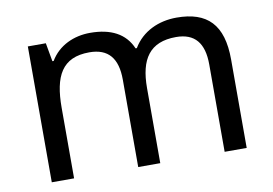

<svg xmlns="http://www.w3.org/2000/svg" viewBox="-63 -646 1062 746"><g transform="rotate(-10 467.5 -273.0)"><path d="M673 -546C603 -546 537 -517 501 -456H496C470 -517 414 -546 332 -546C268 -546 207 -519 174 -463H169L156 -536H85V0H173V-278C173 -403 208 -472 316 -472C391 -472 426 -429 426 -345V0H513V-296C513 -410 554 -472 658 -472C732 -472 767 -429 767 -345V0H854V-349C854 -487 794 -546 673 -546Z"/></g></svg>

Font: Noto Sans Syriac Western
Style: Regular
Weight: 400
Designer: Patrick Giasson and the Monotype Design Team
Foundry: Monotype Imaging Inc.
Version: Version 3.000